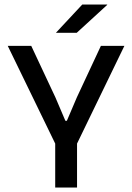

<svg xmlns="http://www.w3.org/2000/svg" viewBox="-20 -846 596 866"><path d="M235 -186 15 -639H121L230 -406.5L275 -301H281.5L326.5 -406.5L435 -639H541L321.5 -186ZM229 0V-279H327.5V0ZM351 -825.5H463.5V-824L326 -698H233V-699Z"/></svg>

Font: Anek Latin Medium Medium
Style: Regular
Weight: 500
Version: Version 1.003